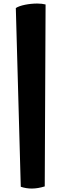

<svg xmlns="http://www.w3.org/2000/svg" viewBox="-20 -923 351 1096"><path d="M98.6 143.1C118.7 149.9 139.6 153.3 161.1 153.3C185.1 153.3 210 148.9 235.4 141.1L240.2 -897.5C227.5 -900.9 210.4 -902.8 192.4 -902.8C147 -902.8 92.8 -892.6 70.3 -877Z"/></svg>

Font: Kavoon
Style: Regular
Weight: 400
Designer: Viktoriya Grabowska
Foundry: Viktoriya Grabowska
Version: Version 1.002